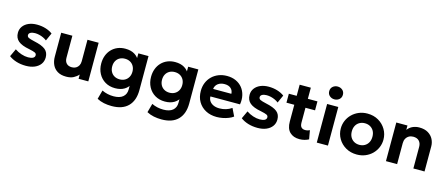

<svg xmlns="http://www.w3.org/2000/svg" viewBox="-57 -1476 5645 2425"><g transform="rotate(15 2765.5 -263.0)"><path d="M254 14.5Q186.5 14.5 129.5 -3.2Q72.5 -21 32 -52L79.5 -154Q119 -127 165 -111.8Q211 -96.5 253.5 -96.5Q295.5 -96.5 318.2 -109.2Q341 -122 341 -146Q341 -167.5 320.8 -177.8Q300.5 -188 242.5 -200Q142.5 -218 96.5 -256.8Q50.5 -295.5 50.5 -363.5Q50.5 -411.5 77.2 -448Q104 -484.5 151 -504.8Q198 -525 259 -525Q319 -525 372.2 -508.8Q425.5 -492.5 463.5 -463.5L417.5 -361Q397.5 -377 371.8 -389Q346 -401 317.8 -407.8Q289.5 -414.5 262.5 -414.5Q226 -414.5 203.5 -402.2Q181 -390 181 -368Q181 -346 201.5 -335.5Q222 -325 278 -312.5Q382.5 -290.5 426.8 -254.2Q471 -218 471 -152.5Q471 -102 443.8 -64.5Q416.5 -27 367.8 -6.2Q319 14.5 254 14.5Z M781 15Q712.5 15 667.8 -12Q623 -39 601 -86Q579 -133 579 -192.5V-505H725V-216Q725 -171 749.8 -144.5Q774.5 -118 821 -118Q851 -118 874 -131.2Q897 -144.5 909.8 -168.5Q922.5 -192.5 922.5 -224V-505H1068.5V0H941.5V-55.5Q915.5 -25.5 877.2 -5.2Q839 15 781 15Z M1433 225Q1380 225 1330.8 215Q1281.5 205 1239.5 182L1271.5 65.5Q1307.5 83 1345.8 91.2Q1384 99.5 1423.5 99.5Q1503.5 99.5 1545.5 64.2Q1587.5 29 1587.5 -33.5V-144.5L1606.5 -113Q1585.5 -63.5 1536.8 -33.8Q1488 -4 1415.5 -4Q1341.5 -4 1285.8 -37.2Q1230 -70.5 1198.8 -128.8Q1167.5 -187 1167.5 -262Q1167.5 -318 1185.2 -365.2Q1203 -412.5 1236 -447.2Q1269 -482 1314.5 -501Q1360 -520 1415.5 -520Q1488 -520 1536.8 -490.5Q1585.5 -461 1606.5 -410.5L1587.5 -379.5V-505.5H1720.5V-60.5Q1720.5 76 1647 150.5Q1573.5 225 1433 225ZM1443 -127Q1482 -127 1511.8 -143.8Q1541.5 -160.5 1558.5 -191Q1575.5 -221.5 1575.5 -262Q1575.5 -302.5 1558.5 -333Q1541.5 -363.5 1511.8 -380Q1482 -396.5 1443 -396.5Q1404.5 -396.5 1374.5 -380Q1344.5 -363.5 1327.8 -333Q1311 -302.5 1311 -262Q1311 -221.5 1327.8 -191Q1344.5 -160.5 1374.5 -143.8Q1404.5 -127 1443 -127Z M2084.5 225Q2031.5 225 1982.2 215Q1933 205 1891 182L1923 65.5Q1959 83 1997.2 91.2Q2035.5 99.5 2075 99.5Q2155 99.5 2197 64.2Q2239 29 2239 -33.5V-144.5L2258 -113Q2237 -63.5 2188.2 -33.8Q2139.5 -4 2067 -4Q1993 -4 1937.2 -37.2Q1881.5 -70.5 1850.2 -128.8Q1819 -187 1819 -262Q1819 -318 1836.8 -365.2Q1854.5 -412.5 1887.5 -447.2Q1920.5 -482 1966 -501Q2011.5 -520 2067 -520Q2139.5 -520 2188.2 -490.5Q2237 -461 2258 -410.5L2239 -379.5V-505.5H2372V-60.5Q2372 76 2298.5 150.5Q2225 225 2084.5 225ZM2094.5 -127Q2133.5 -127 2163.2 -143.8Q2193 -160.5 2210 -191Q2227 -221.5 2227 -262Q2227 -302.5 2210 -333Q2193 -363.5 2163.2 -380Q2133.5 -396.5 2094.5 -396.5Q2056 -396.5 2026 -380Q1996 -363.5 1979.2 -333Q1962.5 -302.5 1962.5 -262Q1962.5 -221.5 1979.2 -191Q1996 -160.5 2026 -143.8Q2056 -127 2094.5 -127Z M2749.5 15Q2667 15 2604.5 -18.5Q2542 -52 2507 -112Q2472 -172 2472 -252.5Q2472 -311 2492.2 -360Q2512.5 -409 2549.2 -444.8Q2586 -480.5 2635.8 -500.2Q2685.5 -520 2745 -520Q2810.5 -520 2861.2 -497Q2912 -474 2945.5 -432.8Q2979 -391.5 2992.2 -336Q3005.5 -280.5 2994.5 -215.5H2607.5Q2607.5 -180.5 2625.8 -154.5Q2644 -128.5 2677.2 -113.8Q2710.5 -99 2755 -99Q2799 -99 2839 -111Q2879 -123 2914.5 -147.5L2963 -47.5Q2939 -29 2903 -14.8Q2867 -0.5 2826.8 7.2Q2786.5 15 2749.5 15ZM2616 -316H2854.5Q2853 -360.5 2823.2 -386.5Q2793.5 -412.5 2741.5 -412.5Q2689.5 -412.5 2655.2 -386.5Q2621 -360.5 2616 -316Z M3283.5 14.5Q3216 14.5 3159 -3.2Q3102 -21 3061.5 -52L3109 -154Q3148.5 -127 3194.5 -111.8Q3240.5 -96.5 3283 -96.5Q3325 -96.5 3347.8 -109.2Q3370.5 -122 3370.5 -146Q3370.5 -167.5 3350.2 -177.8Q3330 -188 3272 -200Q3172 -218 3126 -256.8Q3080 -295.5 3080 -363.5Q3080 -411.5 3106.8 -448Q3133.5 -484.5 3180.5 -504.8Q3227.5 -525 3288.5 -525Q3348.5 -525 3401.8 -508.8Q3455 -492.5 3493 -463.5L3447 -361Q3427 -377 3401.2 -389Q3375.5 -401 3347.2 -407.8Q3319 -414.5 3292 -414.5Q3255.5 -414.5 3233 -402.2Q3210.5 -390 3210.5 -368Q3210.5 -346 3231 -335.5Q3251.5 -325 3307.5 -312.5Q3412 -290.5 3456.2 -254.2Q3500.5 -218 3500.5 -152.5Q3500.5 -102 3473.2 -64.5Q3446 -27 3397.2 -6.2Q3348.5 14.5 3283.5 14.5Z M3832.5 15Q3751.5 15 3704.8 -30.8Q3658 -76.5 3658 -169V-650.5H3804V-505H3929.5V-388H3804V-195.5Q3804 -151 3822.5 -133Q3841 -115 3872 -115Q3888 -115 3903.2 -118.8Q3918.5 -122.5 3931.5 -129.5L3952 -14.5Q3929.5 -2 3898.2 6.5Q3867 15 3832.5 15ZM3555.5 -388V-505H3672.5V-388Z M4056 0V-505H4202V0ZM4129 -585Q4092.5 -585 4066 -607.8Q4039.5 -630.5 4039.5 -668.5Q4039.5 -707 4066 -729.8Q4092.5 -752.5 4129 -752.5Q4165.5 -752.5 4192 -729.8Q4218.5 -707 4218.5 -668.5Q4218.5 -630.5 4192 -607.8Q4165.5 -585 4129 -585Z M4581.5 15Q4500 15 4437 -21.5Q4374 -58 4338.2 -118.8Q4302.5 -179.5 4302.5 -252.5Q4302.5 -306 4323 -354.2Q4343.5 -402.5 4381 -439.8Q4418.5 -477 4469.5 -498.5Q4520.5 -520 4581.5 -520Q4663 -520 4725.8 -483.5Q4788.5 -447 4824.2 -386.2Q4860 -325.5 4860 -252.5Q4860 -199.5 4839.5 -151Q4819 -102.5 4781.8 -65.2Q4744.5 -28 4693.5 -6.5Q4642.5 15 4581.5 15ZM4581.5 -111.5Q4620 -111.5 4650.5 -128.8Q4681 -146 4698.5 -177.8Q4716 -209.5 4716 -252.5Q4716 -296 4698.8 -327.5Q4681.5 -359 4651 -376.2Q4620.5 -393.5 4581.5 -393.5Q4542.5 -393.5 4511.8 -376.2Q4481 -359 4463.8 -327.5Q4446.5 -296 4446.5 -252.5Q4446.5 -209 4464 -177.5Q4481.5 -146 4512 -128.8Q4542.5 -111.5 4581.5 -111.5Z M4960.5 0V-505H5106.5V-448Q5135.5 -486 5175.2 -503Q5215 -520 5258.5 -520Q5329 -520 5374.8 -492.2Q5420.5 -464.5 5442.8 -420.5Q5465 -376.5 5465 -328V0H5319V-282.5Q5319 -330.5 5292.2 -359Q5265.5 -387.5 5215 -387.5Q5183 -387.5 5158.5 -373.2Q5134 -359 5120.2 -333.5Q5106.5 -308 5106.5 -274.5V0Z"/></g></svg>

Font: Geologica Cursive SemiBold
Style: Regular
Weight: 600
Designer: Sindre Bremnes, Frode Helland
Foundry: Monokrom Skriftforlag AS
Version: Version 1.010;gftools[0.9.28]